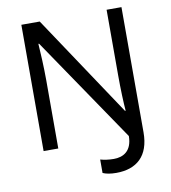

<svg xmlns="http://www.w3.org/2000/svg" viewBox="-96 -796 952 1069"><g transform="rotate(-10 380.0 -262.0)"><path d="M475 190C590 190 663 128 663 -6V-714H579V-342C579 -268 582 -185 586 -142H582L201 -714H97V0H180V-387C180 -460 175 -554 172 -593H176L579 0C578 87 526 111 475 111C446 111 420 107 399 101V177C417 185 442 190 475 190Z"/></g></svg>

Font: Noto Sans Inscriptional Parthian
Style: Regular
Weight: 400
Designer: Monotype Design Team
Foundry: Monotype Imaging Inc.
Version: Version 2.003